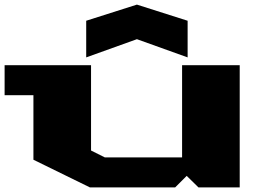

<svg xmlns="http://www.w3.org/2000/svg" viewBox="-20 -813 1150 833"><path d="M0 -400V-530H375V-160L435 -130H770V-530H1020V0H841L790 -50L740 0H370L125 -120V-400ZM354 -564V-723L574 -793L794 -723V-564L574 -643Z"/></svg>

Font: Stalin One
Style: Regular
Weight: 400
Designer: Jovanny Lemonad
Foundry: Alexey Maslov, Jovanny Lemonad
Version: Version 3.002; ttfautohint (v0.91) -l 8 -r 50 -G 200 -x 0 -w